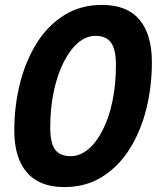

<svg xmlns="http://www.w3.org/2000/svg" viewBox="-20 -746 640 782"><path d="M241.8 16Q141.2 16 89.7 -43.4Q38.2 -102.8 38.2 -214.4Q38.2 -314.4 61.3 -406.1Q84.4 -497.8 129.3 -569.9Q174.2 -642 241.2 -684Q308.2 -726 395.6 -726Q497.2 -726 547.9 -666Q598.6 -606 598.6 -493Q598.6 -393 575.8 -301.8Q553 -210.6 507.8 -139Q462.6 -67.4 396.1 -25.7Q329.6 16 241.8 16ZM268 -110Q305.6 -110 338.9 -137.6Q372.2 -165.2 397.9 -215.3Q423.6 -265.4 437.9 -333.4Q452.2 -401.4 452.2 -481.6Q452.2 -545.2 432.1 -572.6Q412 -600 368.8 -600Q331.8 -600 298.7 -572.2Q265.6 -544.4 239.9 -494Q214.2 -443.6 199.4 -375.4Q184.6 -307.2 184.6 -227Q184.6 -163.4 204.4 -136.7Q224.2 -110 268 -110Z"/></svg>

Font: Geist Mono
Style: Italic
Weight: 400
Italic angle: -12°
Monospace: yes
Designer: Basement.studio, Andrés Briganti, Mateo Zaragoza
Foundry: Basement.studio, Vercel, Andrés Briganti, Guido Ferreyra, Mateo Zaragoza
Version: Version 1.500